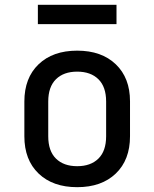

<svg xmlns="http://www.w3.org/2000/svg" viewBox="-20 -768 640 796"><path d="M300 8Q199 8 140 -48.5Q81 -105 81 -203V-347Q81 -445 140 -501.5Q199 -558 300 -558Q401 -558 460 -501.5Q519 -445 519 -348V-203Q519 -105 460 -48.5Q401 8 300 8ZM300 -79Q356 -79 388 -110.5Q420 -142 420 -203V-347Q420 -408 388 -439.5Q356 -471 300 -471Q244 -471 212 -439.5Q180 -408 180 -347V-203Q180 -142 212 -110.5Q244 -79 300 -79ZM137 -668V-748H463V-668Z"/></svg>

Font: Tiny Medium
Style: Regular
Weight: 500
Monospace: yes
Designer: Philipp Nurullin, Konstantin Bulenkov
Foundry: JetBrains
Version: Version 2.251; ttfautohint (v1.8.4.7-5d5b)